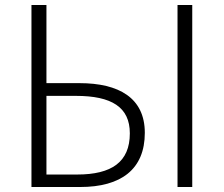

<svg xmlns="http://www.w3.org/2000/svg" viewBox="-20 -749 896 769"><path d="M106 0H301C465 0 560 -71 560 -217C560 -357 456 -416 298 -416H166V-729H106ZM166 -50V-365H284C427 -365 500 -320 500 -215C500 -100 427 -50 289 -50ZM691 0H750V-729H691Z"/></svg>

Font: Noto Sans KR Light
Style: Regular
Weight: 300
Designer: Ryoko NISHIZUKA 西塚涼子 (kana, bopomofo & ideographs); Paul D. Hunt (Latin, Greek & Cyrillic); Sandoll Communications 산돌커뮤니
Foundry: Adobe
Version: Version 2.004;hotconv 1.0.118;makeotfexe 2.5.65603